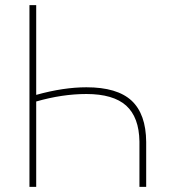

<svg xmlns="http://www.w3.org/2000/svg" viewBox="-20 -731 687 751"><path d="M121.6 0C121.6 0 121.6 -334 121.6 -334C121.6 -334 121.6 -334 121.6 -334C189.5 -353.5 254.9 -363.3 317.9 -363.3C317.9 -363.3 317.9 -363.3 317.9 -363.3C387.7 -363.3 439.9 -348.1 473.6 -317.9C507.3 -287.1 524.4 -240.7 525.4 -177.7C525.4 -177.7 525.4 0 525.4 0C525.4 0 551.8 0 551.8 0C551.8 0 551.8 -175.8 551.8 -175.8C551.8 -175.8 551.8 -175.8 551.8 -175.8C551.3 -248.5 532.2 -302.2 494.6 -337.4C457 -372.1 398.4 -389.6 317.9 -389.6C317.9 -389.6 317.9 -389.6 317.9 -389.6C258.8 -389.6 193.4 -379.9 121.6 -359.9C121.6 -359.9 121.6 -710.9 121.6 -710.9C121.6 -710.9 95.2 -710.9 95.2 -710.9C95.2 -710.9 95.2 0 95.2 0C95.2 0 121.6 0 121.6 0Z"/></svg>

Font: WOX
Style: Regular
Weight: 500
Designer: Google
Foundry: ""
Version: ""